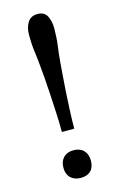

<svg xmlns="http://www.w3.org/2000/svg" viewBox="-115 -779 516 838"><g transform="rotate(-15 142.5 -360.0)"><path d="M170 -205H114Q114 -244 112 -287.5Q110 -331 107.5 -373Q105 -415 102.5 -448.5Q100 -482 98 -500Q95 -537 90 -573Q85 -609 85 -650Q85 -685 99.5 -707.5Q114 -730 144 -730Q175 -730 187 -706.5Q199 -683 199 -651Q199 -609 194 -573Q189 -537 186 -500Q185 -482 182 -448.5Q179 -415 176.5 -373Q174 -331 172 -287.5Q170 -244 170 -205ZM204 -52Q204 -22 188 -6Q172 10 143 10Q114 10 97 -6.5Q80 -23 80 -52Q80 -81 96.5 -98Q113 -115 142 -115Q171 -115 187.5 -98Q204 -81 204 -52Z"/></g></svg>

Font: Domine
Style: Regular
Weight: 400
Designer: Pablo Impallari, Rodrigo Fuenzalida, Brenda Gallo
Foundry: Pablo Impallari, Rodrigo Fuenzalida, Brenda Gallo
Version: Version 2.000